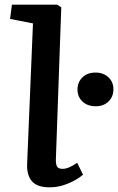

<svg xmlns="http://www.w3.org/2000/svg" viewBox="-20 -787 505 821"><path d="M121 -687 23 -706 31 -767H224L242 -756L219 -109Q218 -88 223 -76.5Q228 -65 248 -65Q273 -65 310 -91L335 -40Q324 -30 302.5 -17.5Q281 -5 252.5 4.5Q224 14 192 14Q139 14 116.5 -12Q94 -38 96 -87ZM311.4 -404.2Q311.4 -435.6 332.4 -456.1Q353.4 -476.7 388.7 -476.7Q422 -476.7 443.5 -456.6Q465 -436.6 465 -405.1Q465 -373.6 444 -353.1Q423 -332.6 389.6 -332.6Q354.3 -332.6 332.9 -352.7Q311.4 -372.7 311.4 -404.2Z"/></svg>

Font: Literata 7pt SemiBold
Style: Italic
Weight: 600
Italic angle: -2°
Designer: Latin by Veronika Burian and Jose Scaglione. Greek by Irene Vlachou. Cyrillic by Vera Evstafieva
Foundry: TypeTogether
Version: Version 3.002